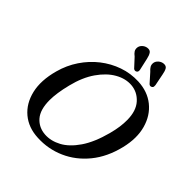

<svg xmlns="http://www.w3.org/2000/svg" viewBox="-243 -1079 1259 1259"><g transform="rotate(45 386.0 -450.0)"><path d="M515 -713.5Q605 -709.5 666.5 -660Q728 -610.5 751.2 -527.2Q774.5 -444 749 -338.5Q720.5 -221 655 -140.8Q589.5 -60.5 500 -21Q410.5 18.5 311 13.5Q220.5 9.5 159.5 -41.5Q98.5 -92.5 78 -179.5Q57.5 -266.5 88.5 -379.5Q109 -455 151 -517.5Q193 -580 250.2 -624.8Q307.5 -669.5 375 -693Q442.5 -716.5 515 -713.5ZM330 -35Q386 -31.5 442 -61.5Q498 -91.5 545.5 -160.8Q593 -230 623 -343Q634 -384.5 638.8 -419.5Q643.5 -454.5 643 -483.5Q642.5 -567.5 601.2 -613.5Q560 -659.5 500.5 -664.5Q443.5 -669 386.8 -636.8Q330 -604.5 284 -538.2Q238 -472 214 -374.5Q202 -326.5 196.2 -287Q190.5 -247.5 190.5 -216Q190.5 -127.5 229.2 -83.2Q268 -39 330 -35ZM595.5 -859 612 -776Q613 -768.5 612 -762.2Q611 -756 604.5 -751.5Q591.5 -743 580 -753.5L526.5 -813.5Q511.5 -826.5 504.2 -839.2Q497 -852 499 -868.5Q501.5 -885.5 515.8 -898.5Q530 -911.5 549 -914Q572.5 -916.5 581.8 -901Q591 -885.5 595.5 -859ZM450.5 -859 469 -776.5Q470.5 -769.5 469.5 -763Q468.5 -756.5 462.5 -752Q450 -743.5 437.5 -753L383 -812Q367.5 -823.5 359.5 -835.8Q351.5 -848 353 -864.5Q354.5 -881.5 368.2 -895Q382 -908.5 401 -911.5Q424.5 -915 434.8 -900Q445 -885 450.5 -859Z"/></g></svg>

Font: Fraunces 9pt S050
Style: Italic
Weight: 400
Italic angle: -16°
Version: Version 1.000; ttfautohint (v1.8.3)